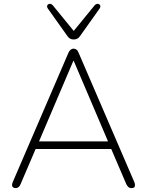

<svg xmlns="http://www.w3.org/2000/svg" viewBox="-20 -961 756 987"><path d="M62 6Q52 6 47 2Q42 -2 42 -9.5Q42 -17 46 -26L332 -690Q337 -701 344 -706Q351 -711 358 -711Q366 -711 373 -706Q380 -701 384 -690L670 -26Q674 -17 674 -9.5Q674 -2 670 2Q666 6 656 6Q646 6 639.5 0Q633 -6 629 -15L548 -204L575 -195H139L167 -204L86 -15Q82 -4 75 1Q68 6 62 6ZM357 -648 178 -228 156 -234H558L538 -228L359 -648ZM359 -758Q350 -758 342 -761.5Q334 -765 327 -775L226 -917Q221 -924 222 -930Q223 -936 228 -939Q233 -942 239.5 -941Q246 -940 252 -933L359 -802L466 -933Q472 -940 478.5 -941Q485 -942 490 -939Q495 -936 496 -930Q497 -924 492 -917L391 -775Q384 -765 376 -761.5Q368 -758 359 -758Z"/></svg>

Font: Nunito ExtraLight
Style: Regular
Weight: 200
Designer: Vernon Adams
Foundry: Vernon Adams
Version: Version 3.602